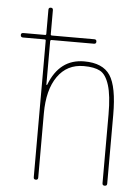

<svg xmlns="http://www.w3.org/2000/svg" viewBox="-53 -792 607 834"><g transform="rotate(5 250.0 -375.0)"><path d="M25.4 -610.4Q15.6 -610.4 15.1 -620.1Q14.6 -629.9 25.4 -629.9H120.1Q125 -629.9 125 -634.8V-740.2Q125 -750 134.8 -750Q144.5 -750 144.5 -740.2V-634.8Q144.5 -629.9 150.4 -629.9H335Q344.7 -629.9 344.7 -620.1Q344.7 -610.4 335 -610.4H150.4Q145.5 -610.4 144.5 -605.5V-415Q144.5 -414.1 146.5 -414.1Q148.4 -414.1 148.4 -416Q192.4 -530.3 299.8 -530.3Q380.9 -530.3 413.1 -481.4Q445.3 -432.6 445.3 -309.6V-9.8Q445.3 0 435.1 0Q424.8 0 424.8 -9.8V-309.6Q424.8 -392.6 410.6 -437.5Q396.5 -482.4 371.1 -496.1Q345.7 -509.8 299.8 -509.8Q226.6 -509.8 185.5 -451.2Q144.5 -392.6 144.5 -290V-9.8Q144.5 0 134.8 0Q125 0 125 -9.8V-605.5Q125 -610.4 120.1 -610.4Z"/></g></svg>

Font: Rounded Mgen+ 1m thin
Style: Regular
Weight: 100
Designer: [Source Han Sans]
Ryoko NISHIZUKA  (kana & ideographs); Paul D. Hunt (Latin, Greek & Cyrillic); Wenlong ZHANG  (bopomofo
Version: Version 1.059.20150602